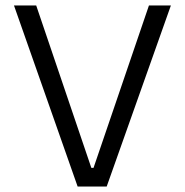

<svg xmlns="http://www.w3.org/2000/svg" viewBox="-20 -680 674 700"><path d="M263 0 31 -660H112L313 -68H321L523 -660H603L369 0Z"/></svg>

Font: Bricolage Grotesque 24pt Light
Style: Regular
Weight: 300
Designer: Mathieu Triay
Foundry: Atelier Triay
Version: Version 1.001;gftools[0.9.33.dev8+g029e19f]